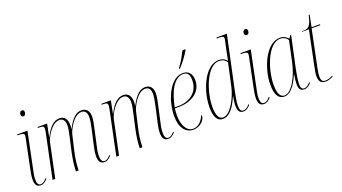

<svg xmlns="http://www.w3.org/2000/svg" viewBox="-60 -1313 3340 1876"><g transform="rotate(-20 1610.0 -375.0)"><path d="M189 -681C204 -681 215 -694 215 -715C215 -732 206 -741 193 -741C176 -741 166 -726 166 -708C166 -689 176 -681 189 -681ZM117 10C147 10 166 -6 190 -31L183 -39C161 -13 143 0 120 0C96 0 85 -21 85 -62C85 -77 86 -100 94 -135L177 -536H71L69 -526H85C128 -526 140 -518 140 -500C140 -494 139 -487 137 -478L76 -181C68 -144 60 -101 60 -66C60 -19 76 10 117 10Z M780 10C807 10 826 -1 853 -31L847 -39C823 -12 808 0 785 0C754 0 748 -33 748 -67C748 -87 751 -113 755 -132L799 -332C806 -365 818 -413 818 -450C818 -499 798 -543 738 -543C685 -543 640 -506 587 -405H585C588 -419 589 -432 589 -444C589 -499 569 -543 510 -543C456 -543 407 -505 357 -405H355L381 -536H283L281 -526H295C333 -526 344 -521 344 -496C344 -487 341 -472 338 -455L243 0H271L345 -352C355 -401 425 -528 504 -528C549 -528 562 -490 562 -454C562 -420 552 -378 542 -332L512 -197C496 -124 488 -68 486 0H514C516 -70 523 -123 540 -196L576 -352C585 -392 651 -528 734 -528C776 -528 790 -495 790 -455C790 -420 780 -376 771 -332L736 -176C730 -148 721 -106 721 -72C721 -27 735 10 780 10Z M1443 10C1470 10 1489 -1 1516 -31L1510 -39C1486 -12 1471 0 1448 0C1417 0 1411 -33 1411 -67C1411 -87 1414 -113 1418 -132L1462 -332C1469 -365 1481 -413 1481 -450C1481 -499 1461 -543 1401 -543C1348 -543 1303 -506 1250 -405H1248C1251 -419 1252 -432 1252 -444C1252 -499 1232 -543 1173 -543C1119 -543 1070 -505 1020 -405H1018L1044 -536H946L944 -526H958C996 -526 1007 -521 1007 -496C1007 -487 1004 -472 1001 -455L906 0H934L1008 -352C1018 -401 1088 -528 1167 -528C1212 -528 1225 -490 1225 -454C1225 -420 1215 -378 1205 -332L1175 -197C1159 -124 1151 -68 1149 0H1177C1179 -70 1186 -123 1203 -196L1239 -352C1248 -392 1314 -528 1397 -528C1439 -528 1453 -495 1453 -455C1453 -420 1443 -376 1434 -332L1399 -176C1393 -148 1384 -106 1384 -72C1384 -27 1398 10 1443 10Z M1777 -604 1776 -596H1784C1826 -639 1873 -704 1898 -748V-756H1868C1842 -701 1810 -646 1777 -604ZM1705 10C1778 10 1829 -46 1829 -86C1829 -94 1826 -98 1824 -100C1804 -47 1764 0 1706 0C1642 0 1600 -72 1600 -176C1600 -204 1604 -240 1605 -248H1647C1779 -248 1887 -318 1887 -439C1887 -507 1854 -546 1794 -546C1655 -546 1572 -333 1572 -179C1572 -56 1627 10 1705 10ZM1643 -258H1607C1638 -416 1701 -536 1794 -536C1838 -536 1859 -511 1859 -449C1859 -329 1767 -258 1643 -258Z M2013 10C2066 10 2122 -33 2177 -162H2180C2174 -127 2169 -98 2169 -72C2169 -17 2185 10 2225 10C2256 10 2279 -8 2300 -33L2294 -40C2272 -14 2252 0 2229 0C2204 0 2192 -16 2192 -63C2192 -97 2203 -158 2212 -200L2332 -760H2225L2222 -750H2256C2285 -750 2296 -743 2296 -725C2296 -719 2294 -712 2292 -702L2269 -594C2265 -572 2257 -537 2252 -507C2233 -531 2206 -546 2169 -546C2020 -546 1926 -309 1926 -141C1926 -53 1948 10 2013 10ZM2019 -4C1979 -4 1954 -41 1954 -136C1954 -289 2038 -536 2168 -536C2200 -536 2233 -521 2247 -492L2194 -251C2175 -167 2102 -4 2019 -4Z M2511 -681C2526 -681 2537 -694 2537 -715C2537 -732 2528 -741 2515 -741C2498 -741 2488 -726 2488 -708C2488 -689 2498 -681 2511 -681ZM2439 10C2469 10 2488 -6 2512 -31L2505 -39C2483 -13 2465 0 2442 0C2418 0 2407 -21 2407 -62C2407 -77 2408 -100 2416 -135L2499 -536H2393L2391 -526H2407C2450 -526 2462 -518 2462 -500C2462 -494 2461 -487 2459 -478L2398 -181C2390 -144 2382 -101 2382 -66C2382 -19 2398 10 2439 10Z M2652 10C2701 10 2757 -33 2811 -162H2814C2808 -131 2803 -91 2803 -63C2802 -20 2818 10 2857 10C2886 10 2909 -6 2932 -31L2926 -39C2902 -14 2883 0 2860 0C2836 0 2826 -19 2826 -54C2826 -88 2837 -158 2846 -200L2918 -535H2910L2889 -505C2871 -528 2844 -546 2804 -546C2655 -546 2560 -309 2560 -143C2560 -44 2590 10 2652 10ZM2656 0C2617 0 2590 -36 2590 -135C2590 -287 2674 -536 2804 -536C2836 -536 2866 -521 2881 -492L2836 -281C2806 -143 2732 0 2656 0Z M3081 10C3101 10 3130 3 3160 -13L3157 -22C3129 -8 3108 0 3079 0C3048 0 3038 -20 3038 -59C3038 -77 3039 -98 3056 -177L3128 -526H3217L3220 -536H3131L3156 -659H3146C3119 -536 3092 -532 3031 -531L3030 -526H3100L3031 -192C3015 -116 3012 -94 3012 -67C3012 -25 3027 10 3081 10Z"/></g></svg>

Font: Noto Serif Display Condensed Thin
Style: Italic
Weight: 100
Width: 3
Italic angle: -12°
Designer: Monotype Design Team
Foundry: Monotype Imaging Inc.
Version: Version 2.009